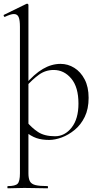

<svg xmlns="http://www.w3.org/2000/svg" viewBox="-27 -745 537 1040"><path d="M15 275Q13 275 13 269Q13 263 15 263Q56 263 68.5 250Q81 237 81 194V-600Q81 -636 74 -652.5Q67 -669 48 -669Q32 -669 0 -654Q-4 -652 -6.5 -658Q-9 -664 -5 -665L116 -724Q118 -725 120 -725Q122 -725 124.5 -723Q127 -721 127 -718V194Q127 222 135 237Q143 252 165 257.5Q187 263 230 263Q233 263 233 269Q233 275 230 275Q204 275 172 274Q140 273 105 273Q80 273 56.5 274Q33 275 15 275ZM239 13Q200 13 170.5 3Q141 -7 106 -35L116 -88Q144 -53 179 -30Q214 -7 271 -7Q324 -7 361 -54Q398 -101 398 -184Q398 -273 359 -319.5Q320 -366 264 -366Q219 -366 183.5 -340Q148 -314 116 -278L108 -285Q158 -344 205 -371.5Q252 -399 301 -399Q341 -399 375.5 -377.5Q410 -356 431.5 -315Q453 -274 453 -215Q453 -155 432 -112Q411 -69 377.5 -41.5Q344 -14 307.5 -0.5Q271 13 239 13Z"/></svg>

Font: Cormorant Infant Light
Style: Regular
Weight: 300
Designer: Christian Thalmann (Catharsis Fonts)
Foundry: Catharsis Fonts
Version: Version 4.001